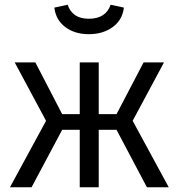

<svg xmlns="http://www.w3.org/2000/svg" viewBox="-20 -789 753 809"><path d="M539 -280 691 0H599L471 -242H396V0H316V-242H242L113 0H22L174 -280L42 -526H129L242 -308H316V-526H396V-308H471L585 -526H671ZM354 -645Q295 -645 255 -675Q215 -705 209 -757L265 -769Q285 -710 354 -710Q426 -710 446 -769L502 -757Q496 -705 455 -675Q414 -645 354 -645Z"/></svg>

Font: FiraSans
Style: Regular
Weight: 350
Designer: Carrois Corporate & Edenspiekermann AG
Foundry: Carrois Corporate GbR & Edenspiekermann AG
Version: Version 3.106;PS 003.106;hotconv 1.0.70;makeotf.lib2.5.58329